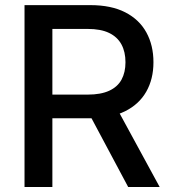

<svg xmlns="http://www.w3.org/2000/svg" viewBox="-20 -748 686 768"><path d="M78.1 0V-727.5H341.3Q424.8 -727.5 481 -698.7Q537.1 -669.9 565.4 -618.4Q593.8 -566.9 593.8 -499Q593.8 -431.6 564.9 -381.1Q536.1 -330.6 479.7 -302.7Q423.3 -274.9 339.4 -274.9H141.6V-369.6H331.1Q383.3 -369.6 416.7 -385Q450.2 -400.4 466.1 -429.4Q481.9 -458.5 481.9 -499Q481.9 -540.5 465.8 -570.3Q449.7 -600.1 416.5 -616.2Q383.3 -632.3 330.1 -632.3H189.5V0ZM492.7 0 317.4 -328.6H439.9L618.7 0Z"/></svg>

Font: Inter 17pt Medium
Style: Regular
Weight: 500
Version: Version 4.001;git-66647c0bb